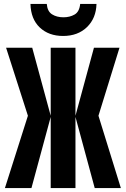

<svg xmlns="http://www.w3.org/2000/svg" viewBox="-20 -957 640 977"><path d="M471 -937H388Q384 -897 359.5 -883Q335 -869 303 -869Q269 -869 245 -884Q221 -899 218 -937H135Q137 -860 182.5 -817Q228 -774 301 -774Q376 -774 422.5 -819Q469 -864 471 -937ZM140 0 238 -362V0H364V-362L462 0H595L481 -368L588 -714H458L364 -368V-714H238V-368L144 -714H11L122 -368L5 0Z"/></svg>

Font: Noto Sans Mono UI
Style: Bold
Weight: 700
Designer: Monotype Design team
Foundry: Monotype Imaging Inc.
Version: 1.000